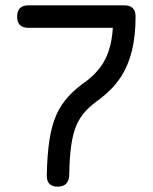

<svg xmlns="http://www.w3.org/2000/svg" viewBox="-20 -698 571 718"><path d="M196 0C223.5 0 238 -14.5 239 -44C239 -44 239 -44 239 -44C239.5 -86.5 242 -122.5 246 -152C250 -181.5 256.5 -206.5 265 -227.5C273.5 -248 285.5 -266.5 300 -282.5C314.5 -298 333 -313.5 355 -329C355 -329 355 -329 355 -329C385.5 -352.5 411 -378.5 430.5 -408C450 -437.5 464 -471 473.5 -508.5C482.5 -546 487 -588.5 487 -636C487 -636 487 -636 487 -636C487 -664 473 -678 445 -678C445 -678 86 -678 86 -678C86 -678 86 -678 86 -678C58 -678 44 -664 44 -636C44 -636 44 -636 44 -636C44 -608 58 -594 86 -594C86 -594 402 -594 402 -594C402 -594 402 -594 402 -594C400 -563.5 395.5 -536 388 -512.5C380.5 -488.5 370 -467 356.5 -448.5C343 -430 326 -412.5 306 -397C306 -397 306 -397 306 -397C278.5 -378 255.5 -358.5 237 -338.5C218 -318 202.5 -295 191 -269C179.5 -242.5 170.5 -211.5 165 -175.5C159.5 -139 156 -95.5 155 -44C155 -44 155 -44 155 -44C154 -14.5 167.5 0 196 0C196 0 196 0 196 0Z"/></svg>

Font: Jura-Fortis-Bold
Style: Bold
Weight: 500
Designer: Daniel Johnson, Alexei Vanyashin, Mirko Velimirovic
Foundry: Daniel Johnson
Version: ""